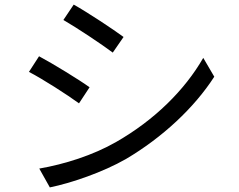

<svg xmlns="http://www.w3.org/2000/svg" viewBox="-20 -788 1040 836"><path d="M301 -768 256 -701C315 -667 423 -595 471 -559L518 -627C475 -659 360 -735 301 -768ZM151 -54 197 28C290 9 428 -38 529 -96C688 -190 826 -319 913 -454L865 -536C784 -395 652 -265 486 -170C385 -112 261 -73 151 -54ZM150 -543 106 -475C166 -444 275 -374 324 -338L370 -408C326 -440 210 -511 150 -543Z"/></svg>

Font: Noto Sans CJK SC Regular
Style: Regular
Weight: 400
Designer: Ryoko NISHIZUKA (kana & ideographs); Paul D. Hunt (Latin, Greek & Cyrillic); Wenlong ZHANG (bopomofo); Sandoll Communica
Foundry: Adobe Systems Incorporated
Version: Version 1.004;PS 1.004;hotconv 1.0.82;makeotf.lib2.5.63406